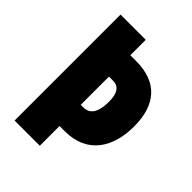

<svg xmlns="http://www.w3.org/2000/svg" viewBox="-207 -814 915 915"><g transform="rotate(45 250.0 -357.0)"><path d="M482 -383C482 -528 411 -610 269 -610H229V-714H59V0H229V-133H264C419 -133 482 -246 482 -383ZM247 -276H229V-466H257C295 -466 314 -438 314 -382C314 -306 288 -276 247 -276Z"/></g></svg>

Font: Noto Sans Lao ExtraCondensed Black
Style: Regular
Weight: 900
Width: 2
Designer: Monotype Design Team
Foundry: Monotype Imaging Inc.
Version: Version 2.003